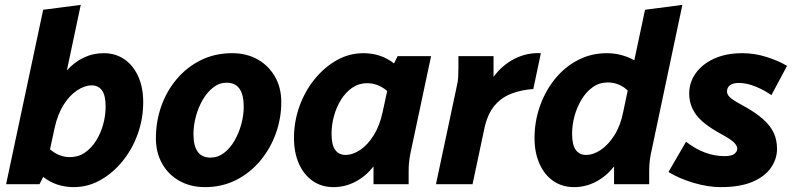

<svg xmlns="http://www.w3.org/2000/svg" viewBox="-20 -755 3259 787"><path d="M5 0 157 -715 311 -735 254 -466Q284 -500 322.5 -518.5Q361 -537 405 -537Q454 -537 490.5 -511.5Q527 -486 547 -441Q567 -396 567 -336Q567 -268 544.5 -205.5Q522 -143 482 -94Q442 -45 391 -16.5Q340 12 283 12Q210 12 157 -30L142 0ZM185 -143Q222 -111 267 -111Q301 -111 328 -129.5Q355 -148 374 -178.5Q393 -209 403 -245.5Q413 -282 413 -318Q413 -364 398 -384.5Q383 -405 356 -405Q327 -405 296 -384.5Q265 -364 240.5 -325Q216 -286 204 -231Z M619 -188Q619 -257 641 -319.5Q663 -382 704.5 -431Q746 -480 803.5 -508.5Q861 -537 932 -537Q991 -537 1036 -511.5Q1081 -486 1107 -441Q1133 -396 1133 -336Q1133 -271 1111 -209Q1089 -147 1047.5 -97Q1006 -47 948.5 -17.5Q891 12 820 12Q762 12 716.5 -13Q671 -38 645 -83.5Q619 -129 619 -188ZM773 -205Q773 -109 843 -109Q873 -109 898 -128Q923 -147 941 -178Q959 -209 969 -245.5Q979 -282 979 -318Q979 -416 909 -416Q879 -416 854 -396.5Q829 -377 811 -346Q793 -315 783 -278Q773 -241 773 -205Z M1185 -189Q1185 -257 1207.5 -319.5Q1230 -382 1270 -431Q1310 -480 1361 -508.5Q1412 -537 1469 -537Q1542 -537 1595 -495L1610 -525H1747L1662 -125Q1658 -104 1656.5 -87.5Q1655 -71 1655 -49V0H1511V-73Q1480 -33 1437.5 -10.5Q1395 12 1347 12Q1298 12 1261.5 -13.5Q1225 -39 1205 -84.5Q1185 -130 1185 -189ZM1339 -207Q1339 -161 1354 -140.5Q1369 -120 1396 -120Q1426 -120 1456.5 -140.5Q1487 -161 1511.5 -200Q1536 -239 1548 -294L1567 -382Q1530 -414 1485 -414Q1451 -414 1424 -395.5Q1397 -377 1378 -346.5Q1359 -316 1349 -279.5Q1339 -243 1339 -207Z M1767 0 1852 -400Q1857 -421 1858 -437.5Q1859 -454 1859 -476V-525H2003V-440Q2039 -489 2090 -514.5Q2141 -540 2197 -537L2166 -390Q2118 -387 2077 -371.5Q2036 -356 2007.5 -322.5Q1979 -289 1966 -231L1917 0Z M2171 -189Q2171 -257 2193 -319.5Q2215 -382 2254.5 -431Q2294 -480 2348.5 -508.5Q2403 -537 2467 -537Q2527 -537 2580 -508L2624 -715L2777 -735L2648 -125Q2644 -104 2642.5 -87.5Q2641 -71 2641 -49V0H2497V-73Q2466 -33 2423.5 -10.5Q2381 12 2333 12Q2284 12 2247.5 -13.5Q2211 -39 2191 -84.5Q2171 -130 2171 -189ZM2325 -207Q2325 -161 2340 -140.5Q2355 -120 2382 -120Q2412 -120 2442.5 -140.5Q2473 -161 2498 -200Q2523 -239 2534 -294L2553 -384Q2535 -401 2514.5 -409Q2494 -417 2471 -417Q2437 -417 2410 -398Q2383 -379 2364 -347.5Q2345 -316 2335 -279.5Q2325 -243 2325 -207Z M2720 -50 2792 -174Q2868 -115 2950 -115Q2979 -115 2990.5 -124.5Q3002 -134 3002 -146Q3002 -157 2989 -170.5Q2976 -184 2937 -205Q2860 -247 2832.5 -286Q2805 -325 2805 -371Q2805 -417 2831.5 -454.5Q2858 -492 2907 -514.5Q2956 -537 3023 -537Q3073 -537 3122 -521.5Q3171 -506 3206 -485L3142 -365Q3114 -385 3077.5 -400Q3041 -415 3009 -415Q2984 -415 2972 -405.5Q2960 -396 2960 -380Q2960 -368 2971 -357Q2982 -346 3015 -328Q3073 -297 3105.5 -268.5Q3138 -240 3151.5 -210.5Q3165 -181 3165 -145Q3165 -104 3140.5 -68Q3116 -32 3065 -10Q3014 12 2934 12Q2882 12 2823 -5.5Q2764 -23 2720 -50Z"/></svg>

Font: Radio Canada
Style: Bold Italic
Weight: 700
Italic angle: -12°
Designer: Charles Daoud, Etienne Aubert Bonn, Alexandre Saumier Demers, Jacques Le Bailly
Foundry: Radio-Canada
Version: Version 2.104; ttfautohint (v1.8.4.7-5d5b);gftools[0.9.28.de